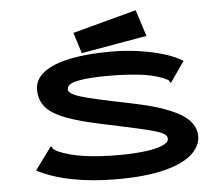

<svg xmlns="http://www.w3.org/2000/svg" viewBox="-56 -891 1112 964"><g transform="rotate(-5 500.0 -408.5)"><path d="M494 10Q373 10 270.5 -10Q168 -30 94 -69L172 -175L178 -183L184 -179Q186 -171 191.5 -167Q197 -163 212 -155Q264 -132 339.5 -121Q415 -110 514 -110Q588 -110 645 -117Q702 -124 734.5 -137.5Q767 -151 767 -170Q767 -184 753.5 -193.5Q740 -203 707 -213Q674 -223 617 -235.5Q560 -248 472 -267Q341 -293 267 -321Q193 -349 163.5 -385.5Q134 -422 134 -471Q134 -525 181.5 -560.5Q229 -596 315.5 -613.5Q402 -631 520 -631Q588 -631 654.5 -622Q721 -613 779 -596Q837 -579 880 -553L813 -457L807 -449L801 -453Q800 -461 793.5 -464.5Q787 -468 772 -475Q719 -496 648.5 -503.5Q578 -511 498 -511Q399 -511 343.5 -500Q288 -489 288 -461Q288 -451 301 -441Q314 -431 347.5 -420.5Q381 -410 441.5 -396.5Q502 -383 596 -364Q720 -339 790.5 -309.5Q861 -280 890.5 -245.5Q920 -211 920 -170Q920 -120 874.5 -79Q829 -38 734.5 -14Q640 10 494 10ZM374 -636 341 -741 662 -827 705 -694Z"/></g></svg>

Font: Inconsolata UltraExpanded Black
Style: Regular
Weight: 900
Width: 9
Monospace: yes
Designer: Raph Levien, Cyreal, Brenton Simpson
Foundry: Raph Levien, Cyreal, Google
Version: Version 3.001; ttfautohint (v1.8.2.53-6de2)